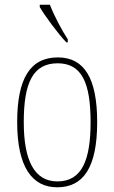

<svg xmlns="http://www.w3.org/2000/svg" viewBox="-20 -786 486 816"><path d="M262 -606H268V-619C243 -657 209 -721 192 -766H149V-756C169 -721 227 -642 262 -606ZM223 10C335 10 393 -75 393 -267C393 -452 339 -542 226 -542C108 -542 53 -452 53 -267C53 -77 116 10 223 10ZM224 -15C126 -15 81 -104 81 -267C81 -434 120 -517 225 -517C327 -517 365 -435 365 -267C365 -107 329 -15 224 -15Z"/></svg>

Font: Noto Serif Myanmar Condensed Thin
Style: Regular
Weight: 100
Width: 3
Designer: Ben Mitchell and the Monotype Design Team
Foundry: Monotype Imaging Inc.
Version: Version 2.106